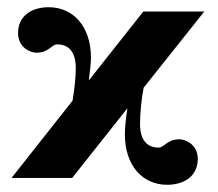

<svg xmlns="http://www.w3.org/2000/svg" viewBox="-20 -493 603 532"><path d="M377 -461 226 -270C229 -293 232 -317 232 -333C232 -422 181 -473 115 -473C70 -473 30 -451 30 -401C30 -363 62 -347 81 -347C116 -347 122 -370 139 -370C167 -370 190 -353 190 -304C190 -279 186 -243 181 -214L12 0H180L333 -193C329 -167 326 -139 326 -121C326 -32 377 19 443 19C488 19 528 -3 528 -53C528 -91 496 -107 477 -107C442 -107 436 -84 419 -84C391 -84 368 -101 368 -150C368 -178 372 -220 378 -250L546 -461Z"/></svg>

Font: STIXGeneral
Style: Bold
Weight: 700
Designer: MicroPress Inc., with final additions and corrections provided by Coen Hoffman, Elsevier (retired)
Version: Version 1.1.0